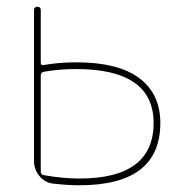

<svg xmlns="http://www.w3.org/2000/svg" viewBox="-20 -540 542 570"><path d="M101 -316V-30Q101 -22 110 -20Q167 -10 216 -10Q436 -10 436 -175Q436 -335 206 -335Q156 -335 110 -327Q101 -325 101 -316ZM137 5Q113 2 97 -17.5Q81 -37 81 -62V-510Q81 -520 91 -520Q101 -520 101 -510V-354Q101 -345 110 -347Q156 -355 206 -355Q331 -355 393.5 -308Q456 -261 456 -175Q456 10 216 10Q180 10 137 5Z"/></svg>

Font: Rounded Mplus 1c Thin
Style: Regular
Weight: 250
Version: Version 1.059.20150529